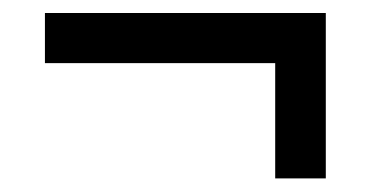

<svg xmlns="http://www.w3.org/2000/svg" viewBox="-20 -383 556 288"><path d="M392.8 -115.4V-288.3H47.4V-363.5H468.7V-115.4Z"/></svg>

Font: Sutasoma
Style: Regular
Weight: 400
Designer: Izhar Fathurrohim, Akbar Rohmanto, Arusyal Khofiqoini
Foundry: Kiwari Kolektiv
Version: Version 1.102